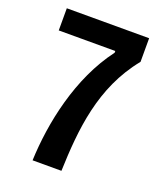

<svg xmlns="http://www.w3.org/2000/svg" viewBox="-143 -879 831 974"><g transform="rotate(20 272.0 -392.0)"><path d="M148.9 0H304.7C312.5 -224.6 333 -460.4 492.7 -656.7V-784.2H48.3V-664.6H353.5V-655.3C209.5 -464.8 156.7 -203.1 148.9 0Z"/></g></svg>

Font: Decalotype SemiBold
Style: Regular
Weight: 600
Designer: Alfredo Marco Pradil
Foundry: Alfredo Marco Pradil
Version: Version 1.0